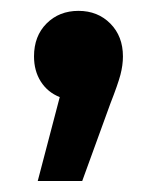

<svg xmlns="http://www.w3.org/2000/svg" viewBox="-20 -179 284 350"><path d="M42 -76.2Q42 -113.3 64.9 -136.2Q87.9 -159.2 123 -159.2Q158.2 -159.2 181.2 -136Q204.1 -112.8 204.1 -76.2Q204.1 -60.1 199.5 -42.5Q194.8 -24.9 181.2 9.8L129.9 150.9H48.8L88.9 -2Q66.9 -10.7 54.4 -30.3Q42 -49.8 42 -76.2Z"/></svg>

Font: Montserrat SemiBold
Style: Regular
Weight: 600
Designer: Julieta Ulanovsky
Foundry: Julieta Ulanovsky
Version: Version 7.200